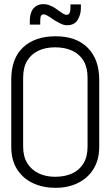

<svg xmlns="http://www.w3.org/2000/svg" viewBox="-20 -890 532 921"><path d="M318 -869V-851Q318 -840 314.5 -829.5Q311 -819 300 -819Q290 -819 278 -827.5Q266 -836 264 -837Q254 -845 243 -852Q232 -859 221 -863Q204 -871 183.5 -870Q163 -869 148 -857Q138 -849 132.5 -837.5Q127 -826 125 -814Q123 -802 123 -790V-772H173V-790Q173 -795 174 -804.5Q175 -814 179 -818Q187 -823 196 -820Q205 -817 212 -812Q220 -808 228.5 -801.5Q237 -795 246 -790Q259 -783 272.5 -776Q286 -769 302 -769Q337 -769 352.5 -794.5Q368 -820 368 -851V-869ZM34 -508V-186Q34 -121 62.5 -77Q91 -33 139 -11Q187 11 246 11Q308 11 355.5 -13Q403 -37 429.5 -81Q456 -125 456 -186V-507Q456 -605 401 -660.5Q346 -716 247 -716Q148 -716 91 -663Q34 -610 34 -508ZM91 -187V-517Q91 -566 110 -598Q129 -630 163.5 -646.5Q198 -663 244 -663Q292 -663 327 -646.5Q362 -630 381 -598Q400 -566 400 -517V-187Q400 -138 380 -105.5Q360 -73 325 -57.5Q290 -42 244 -42Q200 -42 165.5 -58.5Q131 -75 111 -107Q91 -139 91 -187Z"/></svg>

Font: Advent Pro
Style: Regular
Weight: 400
Designer: VivaRado, Andreas Kalpakidis
Foundry: VivaRado, Andreas Kalpakidis
Version: Version 3.000